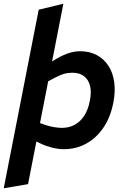

<svg xmlns="http://www.w3.org/2000/svg" viewBox="-42 -790 673 1027"><path d="M299 8Q271 8 238 0Q205 -8 180 -20L118 -50L155 -138L202 -121Q223 -114 247 -110Q271 -106 289 -106Q327 -106 357.5 -122.5Q388 -139 409 -171.5Q430 -204 439 -253Q448 -300 439 -333Q430 -366 406 -383.5Q382 -401 345 -401Q321 -401 301.5 -395.5Q282 -390 255 -376L209 -352L201 -439L246 -467Q282 -490 317.5 -503Q353 -516 386 -516Q437 -516 475.5 -495.5Q514 -475 538 -438Q562 -401 569 -350.5Q576 -300 564 -240Q549 -163 511.5 -107.5Q474 -52 419.5 -22Q365 8 299 8ZM-22 217 165 -738 297 -770 108 195Z"/></svg>

Font: REM Medium
Style: Italic
Weight: 500
Italic angle: -11°
Designer: Octavio Pardo
Foundry: Ashler Design
Version: Version 1.005;gftools[0.9.28]